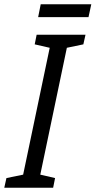

<svg xmlns="http://www.w3.org/2000/svg" viewBox="-70 -876 446 896"><path d="M343 -796 356 -856H120L108 -796ZM178 0 187 -45 118 -61 242 -653 319 -669 329 -714H101L92 -669L162 -653L38 -61L-40 -45L-50 0Z"/></svg>

Font: Noto Sans Display Condensed
Style: Italic
Weight: 400
Width: 3
Designer: Monotype Design team
Foundry: Monotype Imaging Inc.
Version: 1.000